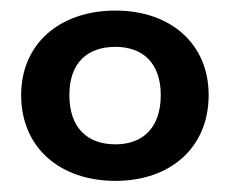

<svg xmlns="http://www.w3.org/2000/svg" viewBox="-20 -749 425 354"><path d="M192.9 -415.5C293.9 -415.5 364.7 -476.6 364.7 -573.7C364.7 -668.9 293.9 -729.5 192.9 -729.5C90.8 -729.5 19 -668.9 19 -573.7C19 -476.6 90.8 -415.5 192.9 -415.5ZM192.9 -482.9C140.6 -482.9 107.9 -513.7 107.9 -573.7C107.9 -632.8 140.6 -662.6 192.9 -662.6C244.1 -662.6 276.4 -631.8 276.4 -573.7C276.4 -514.2 244.1 -482.9 192.9 -482.9Z"/></svg>

Font: Winston SemiBold
Style: Regular
Weight: 600
Designer: Vernon Adams, Kim Jin-seong, David Berlow, Cristiano Sobral
Foundry: The Winston Project Authors
Version: Version 3.004